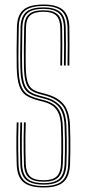

<svg xmlns="http://www.w3.org/2000/svg" viewBox="-20 -825 382 850"><path d="M174 5Q111 5 83.2 -19Q55.5 -43 54 -98Q53 -134.2 52.6 -162.4Q52.2 -190.5 52.6 -218.6Q53 -246.8 54 -283H62Q61 -246.2 60.6 -217.6Q60.2 -189 60.6 -161.1Q61 -133.2 62 -98.2Q63.5 -47.5 88.8 -24.5Q114 -1.5 174 -1.5Q229.8 -1.5 254.9 -23.9Q280 -46.2 282 -98.2Q283.2 -126 283.5 -154.6Q283.8 -183.2 283.4 -211.4Q283 -239.5 282 -265.8Q279.8 -333.5 253 -361.8Q226.2 -390 180 -402.2L153 -409.5Q129 -416 114.6 -427.5Q100.2 -439 93.6 -462.8Q87 -486.5 86 -529.5Q85.2 -567.5 85.6 -605.6Q86 -643.8 87 -702.5Q87.5 -743.8 107.5 -761.6Q127.5 -779.5 173 -779.5Q214.5 -779.5 234.2 -762Q254 -744.5 255 -701.2Q255.8 -670.8 255.8 -627.5Q255.8 -584.2 255 -535H247Q247.8 -579.2 247.8 -625.1Q247.8 -671 247 -701Q246 -740.2 228.5 -756.6Q211 -773 173 -773Q131.5 -773 113.5 -756.6Q95.5 -740.2 95 -702.5Q94.2 -655.8 93.8 -612Q93.2 -568.2 94 -529.8Q94.8 -489 100.9 -466.5Q107 -444 120.1 -433.2Q133.2 -422.5 155 -416.5L182 -409.2Q236.5 -394.8 262.1 -363Q287.8 -331.2 290 -266Q291 -239.5 291.4 -210.4Q291.8 -181.2 291.4 -152.4Q291 -123.5 290 -98Q287.8 -43 260.8 -19Q233.8 5 174 5ZM174 -7.8Q119.5 -7.8 95.4 -28.9Q71.2 -50 70 -98.5Q69.2 -130 68.8 -156.6Q68.2 -183.2 68.6 -212.9Q69 -242.5 70 -283H78Q77 -246 76.6 -217.4Q76.2 -188.8 76.6 -161Q77 -133.2 78 -98.8Q79.2 -54.2 101 -34.2Q122.8 -14.2 174 -14.2Q221.8 -14.2 243 -34Q264.2 -53.8 266 -99Q267 -121.5 267.4 -148.1Q267.8 -174.8 267.5 -204.4Q267.2 -234 266 -265.2Q264.8 -303.5 254.8 -327.8Q244.8 -352 225.4 -366.2Q206 -380.5 176.2 -388.2L149 -395.5Q121.5 -402.8 104.5 -415.2Q87.5 -427.8 79.2 -454.1Q71 -480.5 70 -529.2Q69.5 -554.8 69.5 -579.6Q69.5 -604.5 70 -634Q70.5 -663.5 71 -702.8Q71.8 -749.8 94.8 -771Q117.8 -792.2 173 -792.2Q222.2 -792.2 246.1 -772Q270 -751.8 271 -701.5Q271.8 -671.2 271.8 -627.8Q271.8 -584.2 271 -535H263Q263.8 -579 263.8 -625.5Q263.8 -672 263 -701.5Q262 -749.2 239.5 -767.5Q217 -785.8 173 -785.8Q122.2 -785.8 101 -766.1Q79.8 -746.5 79 -702.8Q78.2 -656 77.8 -611.9Q77.2 -567.8 78 -529.5Q79 -482.8 86.6 -457.8Q94.2 -432.8 110 -421Q125.8 -409.2 151 -402.5L178.2 -395.2Q222.2 -383.8 247 -356.6Q271.8 -329.5 274 -265.5Q275 -235 275.4 -206.2Q275.8 -177.5 275.4 -150.6Q275 -123.8 274 -98.8Q272.2 -50.2 249 -29Q225.8 -7.8 174 -7.8ZM174 -20.5Q128 -20.5 107.6 -38.8Q87.2 -57 86 -98.8Q85.2 -130.2 84.8 -156.6Q84.2 -183 84.6 -212.6Q85 -242.2 86 -283H94Q93 -246 92.6 -217.6Q92.2 -189.2 92.6 -161.5Q93 -133.8 94 -99Q95.2 -62 112.9 -44.5Q130.5 -27 174 -27Q213 -27 230.8 -43.9Q248.5 -60.8 250 -99.2Q251.2 -127.2 251.5 -155.2Q251.8 -183.2 251.4 -210.9Q251 -238.5 250 -264.8Q249 -299.2 240.2 -321Q231.5 -342.8 214.8 -355.4Q198 -368 172.5 -374.5L145 -381.8Q114.8 -389.8 95 -403Q75.2 -416.2 65.2 -445.1Q55.2 -474 54 -529Q53.2 -567.5 53.6 -605.5Q54 -643.5 55 -703Q55.8 -757.5 83.1 -781.2Q110.5 -805 173 -805Q230.2 -805 258 -782Q285.8 -759 287 -702Q287.5 -672.2 287.6 -627.9Q287.8 -583.5 287 -535H279Q279.8 -578.8 279.8 -625.8Q279.8 -672.8 279 -701.8Q277.8 -754.8 252.5 -776.6Q227.2 -798.5 173 -798.5Q114.8 -798.5 89.2 -776.4Q63.8 -754.2 63 -703Q62.2 -656.2 61.8 -611.9Q61.2 -567.5 62 -529.2Q63 -477 72.2 -449.2Q81.5 -421.5 100 -408.9Q118.5 -396.2 147 -388.8L174.5 -381.5Q202.8 -374.2 220.8 -360.5Q238.8 -346.8 247.8 -323.8Q256.8 -300.8 258 -265Q259 -235 259.4 -206.2Q259.8 -177.5 259.4 -150.6Q259 -123.8 258 -99Q256.2 -57 236.8 -38.8Q217.2 -20.5 174 -20.5Z"/></svg>

Font: Big Shoulders Inline Text Thin
Style: Regular
Weight: 100
Designer: Patric King
Foundry: XO Type Co
Version: Version 2.002